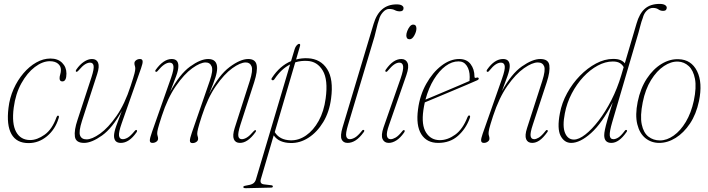

<svg xmlns="http://www.w3.org/2000/svg" viewBox="-20 -742 3715 1007"><path d="M241.5 -421Q203 -421 162.8 -390.5Q122.5 -360 92 -305Q61.5 -250 52 -177.5Q41 -93.5 64.5 -50.5Q88 -7.5 138.5 -7.5Q174.5 -7.5 214 -35.5Q253.5 -63.5 276 -126.5Q279.5 -135.5 284 -135.5Q292.5 -135.5 287 -120.5Q269.5 -63.5 226.5 -27.5Q183.5 8.5 129.5 8.5Q66.5 8.5 40 -38.8Q13.5 -86 24.5 -176Q30.5 -228 51.2 -274.8Q72 -321.5 102.8 -357.5Q133.5 -393.5 170 -414.2Q206.5 -435 244.5 -435Q283.5 -435 306 -412.5Q328.5 -390 328.5 -356Q328.5 -315 307 -315Q292.5 -315 292.5 -331.5Q292.5 -341 296 -352.2Q299.5 -363.5 299.5 -375.5Q299.5 -395.5 284 -408.2Q268.5 -421 241.5 -421Z M697 -59.5Q701 -55.5 696 -48Q657.5 7.5 613.5 7.5Q578.5 7.5 578 -29Q578 -48 589.5 -81Q601 -114 619 -160.5Q569.5 -70 515 -31.2Q460.5 7.5 421 7.5Q377.5 7.5 372.8 -25.5Q368 -58.5 387 -114.5L460 -337.5Q474 -381 471 -397.2Q468 -413.5 452.5 -413.5Q440.5 -413.5 426.2 -404.8Q412 -396 392 -372.5Q383.5 -363 379.5 -366Q375 -368.5 380.5 -377.5Q398.5 -403.5 420.2 -418Q442 -432.5 462.5 -432.5Q486.5 -432.5 494.5 -413Q502.5 -393.5 490 -354.5L410 -108Q392 -51.5 400 -31.2Q408 -11 434 -11Q462.5 -11 505 -41.2Q547.5 -71.5 591 -133.8Q634.5 -196 665.5 -292Q681.5 -341 685.5 -357.2Q689.5 -373.5 689.5 -382Q689.5 -391 687.2 -396.8Q685 -402.5 685 -410.5Q685 -419.5 693.8 -426Q702.5 -432.5 714 -432.5Q726.5 -432.5 728 -421.8Q729.5 -411 720 -384.5L618.5 -96Q601.5 -48 604.2 -30Q607 -12 624 -12Q636 -12 650.5 -20.5Q665 -29 686 -54.5Q693 -63 697 -59.5Z M986 -45.5 1080 -317.5Q1099 -372.5 1090.2 -393.5Q1081.5 -414.5 1058.5 -414.5Q1030.5 -414.5 988.2 -384Q946 -353.5 902.8 -291.2Q859.5 -229 828.5 -133.5Q812.5 -84 808.5 -67.8Q804.5 -51.5 804.5 -43.5Q804.5 -35 806.8 -28.8Q809 -22.5 809 -14.5Q809 -5 800 1.2Q791 7.5 779.5 7.5Q766 7.5 765.8 -4.8Q765.5 -17 777.5 -50.5L877.5 -335Q892.5 -378 889.5 -395.8Q886.5 -413.5 870 -413.5Q857 -413.5 841.8 -403.5Q826.5 -393.5 806.5 -369.5Q801 -363 796.5 -366Q792 -369 796.5 -375.5Q837.5 -432.5 880.5 -432.5Q915.5 -432.5 915.5 -396Q915.5 -374 904 -343.2Q892.5 -312.5 872.5 -260.5Q922 -353 976.8 -392.8Q1031.5 -432.5 1072 -432.5Q1118.5 -432.5 1119 -385Q1119 -365 1110 -336.2Q1101 -307.5 1077 -249.5Q1127.5 -348 1184 -390.2Q1240.5 -432.5 1282 -432.5Q1320 -432.5 1326 -401Q1332 -369.5 1313 -310.5L1241 -88Q1227 -44 1230 -28Q1233 -12 1248.5 -12Q1260 -12 1274.8 -20.8Q1289.5 -29.5 1311.5 -55Q1317.5 -61.5 1321 -59Q1325 -56 1320 -49Q1279.5 7.5 1238.5 7.5Q1214.5 7.5 1206.5 -12Q1198.5 -31.5 1211 -71L1290 -317.5Q1307.5 -373 1299.5 -393.8Q1291.5 -414.5 1269 -414.5Q1240.5 -414.5 1198.2 -384Q1156 -353.5 1112.8 -291.5Q1069.5 -229.5 1038.5 -133.5Q1023 -85.5 1018.8 -67.5Q1014.5 -49.5 1014.5 -41.5Q1014.5 -33 1016.8 -27Q1019 -21 1019 -13.5Q1019 -4 1010 2.2Q1001 8.5 989.5 8.5Q976.5 8.5 976 -3.5Q975.5 -15.5 986 -45.5Z M1421 -329Q1414.5 -318.5 1408 -321.5Q1400 -325 1406.5 -334Q1447.5 -396.5 1506.5 -421.5L1526 -486Q1529 -496 1536 -504Q1543 -512 1549 -512Q1557 -512 1553 -499L1533 -430Q1562.5 -438 1595 -436.5Q1662 -433 1696 -379.5Q1730 -326 1716.5 -225.5Q1707.5 -155 1675.5 -102Q1643.5 -49 1598.2 -19.8Q1553 9.5 1503.5 8Q1475 7.5 1452.8 -1.8Q1430.5 -11 1415.5 -32L1348 198Q1341 222.5 1365 225L1402 229.5Q1411 230 1411 236Q1411 242 1401.5 242L1270.5 245Q1256 245.5 1256 239Q1256 236.5 1258.5 234.8Q1261 233 1269.5 231.5Q1295 228 1306.5 221Q1318 214 1322.5 198.5L1501.5 -404Q1455 -380 1421 -329ZM1504.5 -6Q1547 -5 1585.5 -31.8Q1624 -58.5 1651.5 -108.2Q1679 -158 1688 -225.5Q1701.5 -323.5 1672.8 -371.8Q1644 -420 1592 -422.5Q1558.5 -424.5 1528.5 -415L1421 -49Q1446.5 -7.5 1504.5 -6Z M2060 -719Q2079.5 -719 2088 -713.2Q2096.5 -707.5 2096.5 -699.5Q2096.5 -682.5 2077 -682.5Q2062.5 -682.5 2050.8 -688.8Q2039 -695 2021 -695Q2003.5 -695 1988 -677.5Q1972.5 -660 1967.5 -638Q1960 -616.5 1955.5 -595.8Q1951 -575 1944 -549.5L1805 -85.5Q1792 -42 1796 -27Q1800 -12 1814.5 -12Q1826.5 -12 1841.5 -20.5Q1856.5 -29 1877.5 -55Q1883 -63 1888.5 -60Q1893 -57 1888 -49.5Q1866 -19 1845.2 -5.8Q1824.5 7.5 1803 7.5Q1780 7.5 1771.8 -11Q1763.5 -29.5 1776.5 -73.5L1939.5 -617Q1970 -719 2060 -719Z M2128.5 -536Q2111 -536 2111 -556.5Q2111 -566 2116 -579.2Q2121 -592.5 2129.2 -602.8Q2137.5 -613 2147 -613Q2164 -613 2164 -592.5Q2164 -576 2153 -556Q2142 -536 2128.5 -536ZM2020 -85Q2006 -45.5 2009.5 -28.8Q2013 -12 2029 -12Q2040 -12 2055 -20.5Q2070 -29 2090 -54Q2096 -62 2101 -59Q2105 -55.5 2099.5 -47Q2079.5 -18.5 2058.8 -5.5Q2038 7.5 2019 7.5Q1995.5 7.5 1986.5 -12.5Q1977.5 -32.5 1991.5 -73.5L2081.5 -331.5Q2097 -376.5 2094.2 -395Q2091.5 -413.5 2074.5 -413.5Q2062 -413.5 2048 -404.2Q2034 -395 2013.5 -370.5Q2007.5 -363 2003 -366Q1998 -369.5 2004 -377.5Q2042.5 -432.5 2085 -432.5Q2108.5 -432.5 2117.5 -412.2Q2126.5 -392 2111.5 -348.5Z M2443.5 -121.5Q2423.5 -66.5 2382 -29.5Q2340.5 7.5 2278 7.5Q2218 7.5 2189.5 -38.2Q2161 -84 2172.5 -169Q2182 -242.5 2215.5 -302.2Q2249 -362 2295 -397.2Q2341 -432.5 2388.5 -432.5Q2428 -432.5 2448.2 -405.8Q2468.5 -379 2468.5 -340.5Q2468.5 -330.5 2479 -334.5Q2487.5 -337.5 2490.5 -332Q2493 -326 2483 -321Q2465.5 -313 2428.8 -297.5Q2392 -282 2348.8 -263.8Q2305.5 -245.5 2267 -229.5Q2228.5 -213.5 2208 -205Q2203.5 -185 2200.5 -164Q2189.5 -86 2214.8 -46.5Q2240 -7 2287 -7Q2327.5 -7 2367.2 -35.5Q2407 -64 2432 -128Q2435.5 -136.5 2440.5 -136.5Q2449 -136.5 2443.5 -121.5ZM2385 -420Q2351 -420.5 2317.2 -395.8Q2283.5 -371 2255.8 -326Q2228 -281 2211.5 -219.5Q2231 -227.5 2261.8 -240.5Q2292.5 -253.5 2326.8 -268Q2361 -282.5 2391.8 -295.5Q2422.5 -308.5 2442.5 -317.5Q2443.5 -324.5 2443.5 -338Q2443.5 -374 2428 -397.2Q2412.5 -420.5 2385 -420Z M2534.5 -366Q2529.5 -369 2535.5 -378Q2574 -432.5 2618.5 -432.5Q2653.5 -432.5 2653.5 -395.5Q2653.5 -377 2642 -344Q2630.5 -311 2612.5 -264Q2662 -355 2717.5 -393.8Q2773 -432.5 2813.5 -432.5Q2856.5 -432.5 2861.2 -399.8Q2866 -367 2847.5 -310.5L2774.5 -88Q2760 -44.5 2763 -28.2Q2766 -12 2781.5 -12Q2792 -12 2806.2 -20.5Q2820.5 -29 2841 -55Q2847 -62.5 2851 -59.5Q2855.5 -55.5 2850.5 -49Q2828.5 -18.5 2809.5 -5.5Q2790.5 7.5 2771.5 7.5Q2747.5 7.5 2739.5 -12Q2731.5 -31.5 2744.5 -71L2824 -317.5Q2842 -373.5 2834 -394Q2826 -414.5 2800.5 -414.5Q2771.5 -414.5 2728.2 -384.2Q2685 -354 2641.2 -291.8Q2597.5 -229.5 2566 -133.5Q2550 -84 2546.2 -67.8Q2542.5 -51.5 2542.5 -43.5Q2542.5 -34.5 2544.8 -28.5Q2547 -22.5 2547 -14.5Q2547 -5.5 2538 1Q2529 7.5 2518 7.5Q2505 7.5 2503.5 -3.2Q2502 -14 2511.5 -40.5L2613 -329.5Q2630 -377.5 2627.2 -395.5Q2624.5 -413.5 2607.5 -413.5Q2594 -413.5 2579.2 -403.8Q2564.5 -394 2546.5 -371.5Q2539.5 -362.5 2534.5 -366Z M3266 -49.5Q3226.5 7.5 3186.5 7.5Q3149 7.5 3149 -33Q3149 -44 3152.8 -62.5Q3156.5 -81 3166 -114.5Q3175.5 -148 3194 -205Q3137.5 -95.5 3080 -44Q3022.5 7.5 2976 7.5Q2939.5 7.5 2920.2 -29.8Q2901 -67 2916.5 -148Q2926.5 -202.5 2954.5 -253.5Q2982.5 -304.5 3021.8 -344.8Q3061 -385 3106 -409Q3151 -433 3196 -433Q3220.5 -433 3235 -426.5Q3249.5 -420 3257 -410L3318.5 -618.5Q3333.5 -671 3362.2 -696.2Q3391 -721.5 3439.5 -721.5Q3458 -721.5 3467.5 -715.8Q3477 -710 3477 -701.5Q3477 -695 3472.8 -690Q3468.5 -685 3458.5 -685Q3443.5 -685 3433 -692.8Q3422.5 -700.5 3404 -700.5Q3387 -700.5 3372 -686Q3357 -671.5 3351 -647Q3343.5 -627.5 3339.5 -610.8Q3335.5 -594 3329 -571.5L3191 -101.5Q3176.5 -52 3178 -32Q3179.5 -12 3197.5 -12Q3208.5 -12 3222.5 -20.5Q3236.5 -29 3256.5 -55.5Q3261.5 -63 3267 -59.5Q3271 -56.5 3266 -49.5ZM2942.5 -147.5Q2929 -79.5 2943.5 -44.8Q2958 -10 2990 -10Q3016 -10 3050 -36.5Q3084 -63 3119.8 -109.5Q3155.5 -156 3186.8 -217.2Q3218 -278.5 3238.5 -347.5L3251 -390Q3244 -403 3230.8 -411.2Q3217.5 -419.5 3194 -419.5Q3155 -419.5 3115 -398Q3075 -376.5 3039.8 -338.8Q3004.5 -301 2978.8 -251.8Q2953 -202.5 2942.5 -147.5Z M3539.5 -431.5Q3605.5 -429.5 3635.8 -369.2Q3666 -309 3646 -211.5Q3631.5 -143 3598.8 -94Q3566 -45 3523.8 -18.8Q3481.5 7.5 3437.5 7.5Q3396 7.5 3365.2 -17.2Q3334.5 -42 3322.5 -90.2Q3310.5 -138.5 3324.5 -208Q3339 -279 3372.5 -329.8Q3406 -380.5 3450 -407Q3494 -433.5 3539.5 -431.5ZM3441.5 -5.5Q3477.5 -5.5 3513.2 -30.8Q3549 -56 3577 -102.8Q3605 -149.5 3619 -214Q3633.5 -283.5 3625 -328.2Q3616.5 -373 3592.5 -395.2Q3568.5 -417.5 3536.5 -419Q3500 -420.5 3462.2 -395.5Q3424.5 -370.5 3394.5 -322Q3364.5 -273.5 3351 -205.5Q3336.5 -133.5 3345.8 -89.5Q3355 -45.5 3380.8 -25.5Q3406.5 -5.5 3441.5 -5.5Z"/></svg>

Font: Fraunces 144pt S050 Thin
Style: Italic
Weight: 100
Italic angle: -16°
Version: Version 1.000; ttfautohint (v1.8.3)